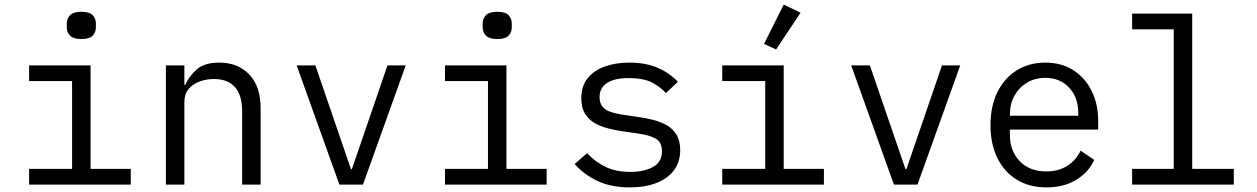

<svg xmlns="http://www.w3.org/2000/svg" viewBox="-20 -799 5440 831"><path d="M332 -630Q298 -630 283.5 -644.5Q269 -659 269 -681V-697Q269 -719 283.5 -733.5Q298 -748 332 -748Q367 -748 381 -733.5Q395 -719 395 -697V-681Q395 -659 381 -644.5Q367 -630 332 -630ZM106 -68H292V-448H106V-516H372V-68H546V0H106Z M698 0V-516H778V-432H782Q799 -470 832 -499Q865 -528 929 -528Q1010 -528 1059 -476.5Q1108 -425 1108 -331V0H1028V-317Q1028 -388 996.5 -422.5Q965 -457 906 -457Q874 -457 844.5 -446.5Q815 -436 796.5 -414Q778 -392 778 -358V0Z M1449 0 1264 -516H1345L1419 -300L1499 -67H1503L1583 -300L1657 -516H1736L1551 0Z M2132 -630Q2098 -630 2083.5 -644.5Q2069 -659 2069 -681V-697Q2069 -719 2083.5 -733.5Q2098 -748 2132 -748Q2167 -748 2181 -733.5Q2195 -719 2195 -697V-681Q2195 -659 2181 -644.5Q2167 -630 2132 -630ZM1906 -68H2092V-448H1906V-516H2172V-68H2346V0H1906Z M2706 12Q2625 12 2566.5 -15.5Q2508 -43 2467 -89L2521 -136Q2558 -97 2602.5 -76Q2647 -55 2708 -55Q2768 -55 2806.5 -76.5Q2845 -98 2845 -144Q2845 -185 2817 -199.5Q2789 -214 2754 -219L2673 -231Q2646 -235 2615 -242.5Q2584 -250 2557 -264.5Q2530 -279 2513 -305.5Q2496 -332 2496 -374Q2496 -426 2523 -460Q2550 -494 2597 -511Q2644 -528 2704 -528Q2774 -528 2825.5 -506Q2877 -484 2914 -445L2862 -396Q2844 -418 2806.5 -439.5Q2769 -461 2701 -461Q2640 -461 2607.5 -440Q2575 -419 2575 -379Q2575 -352 2588 -337Q2601 -322 2622 -315Q2643 -308 2666 -304L2747 -292Q2775 -288 2805.5 -280.5Q2836 -273 2863 -258.5Q2890 -244 2907 -217.5Q2924 -191 2924 -149Q2924 -98 2897 -62Q2870 -26 2821 -7Q2772 12 2706 12Z M3106 -68H3292V-448H3106V-516H3372V-68H3546V0H3106ZM3339 -585 3287 -609 3372 -779 3445 -744Z M3849 0 3664 -516H3745L3819 -300L3899 -67H3903L3983 -300L4057 -516H4136L3951 0Z M4509 12Q4435 12 4380.5 -21.5Q4326 -55 4296.5 -115.5Q4267 -176 4267 -257Q4267 -340 4297 -400.5Q4327 -461 4380.5 -494.5Q4434 -528 4504 -528Q4574 -528 4625 -495.5Q4676 -463 4704.5 -406Q4733 -349 4733 -276V-238H4351V-214Q4351 -146 4393.5 -101.5Q4436 -57 4509 -57Q4561 -57 4599 -81Q4637 -105 4657 -147L4716 -107Q4693 -55 4639.5 -21.5Q4586 12 4509 12ZM4504 -462Q4460 -462 4425.5 -441.5Q4391 -421 4371 -385.5Q4351 -350 4351 -305V-298H4647V-309Q4647 -377 4607.5 -419.5Q4568 -462 4504 -462Z M4880 -68H5060V-672H4880V-740H5140V-68H5320V0H4880Z"/></svg>

Font: Lilex
Style: Regular
Weight: 400
Monospace: yes
Designer: Mike Abbink, Paul van der Laan, Pieter van Rosmalen, Mikhael Khrustik
Foundry: Mikhael Khrustik
Version: Version 2.510